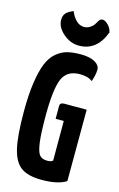

<svg xmlns="http://www.w3.org/2000/svg" viewBox="-139 -983 648 1049"><g transform="rotate(15 184.5 -459.0)"><path d="M141 -927Q151 -900 171 -879Q191 -858 217 -858Q235 -858 250 -867.5Q265 -877 271 -886Q277 -895 287 -912Q303 -933 328.5 -914Q354 -895 360 -865Q318 -752 216 -752Q168 -752 127.5 -787Q87 -822 87 -864Q87 -886 98.5 -900.5Q110 -915 141 -927ZM240 -709Q292 -709 320.5 -692.5Q349 -676 349 -652Q349 -623 335 -583Q310 -603 264 -603Q191 -603 166 -544.5Q141 -486 141 -336Q141 -234 148 -183.5Q155 -133 169 -116.5Q183 -100 212 -100Q235 -100 244 -109V-333H198V-405Q198 -425 222 -425H349L348 -21Q302 9 210 9Q132 9 92.5 -20Q53 -49 36.5 -119.5Q20 -190 20 -327Q20 -422 30 -490Q40 -558 57 -600.5Q74 -643 102.5 -667.5Q131 -692 163 -700.5Q195 -709 240 -709Z"/></g></svg>

Font: Yanone Kaffeesatz Bold
Style: Regular
Weight: 700
Designer: Yanone (Cyrillic: Daniel Pouzeot)
Foundry: Yanone
Version: Version 1.003;PS 001.003;hotconv 1.0.88;makeotf.lib2.5.64775